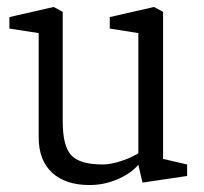

<svg xmlns="http://www.w3.org/2000/svg" viewBox="-20 -523 586 551"><path d="M237 8Q168 8 129.5 -27.5Q91 -63 91 -129V-428L7 -441V-474L134 -503L160 -489V-174Q160 -104 184.5 -77.5Q209 -51 275 -51Q296 -51 325 -60Q354 -69 377 -83V-428L295 -441V-474L422 -503L448 -489V-67L517 -51V-18L389 1L377 -50L376 -49Q354 -24 316 -8Q278 8 237 8Z"/></svg>

Font: Faustina Light Light
Style: Regular
Weight: 300
Version: Version 1.200